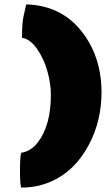

<svg xmlns="http://www.w3.org/2000/svg" viewBox="-20 -769 506 877"><path d="M76.7 87.9Q71.3 73.2 71.3 10.7Q71.3 -51.8 76.7 -71.3Q120.6 -77.1 152.3 -118.2Q212.4 -195.3 212.4 -336.4Q212.4 -387.2 196.3 -444.3Q180.2 -501.5 148.9 -546.1Q117.7 -590.8 80.6 -596.2Q80.6 -662.6 86.9 -691.2Q93.3 -719.7 95.9 -732.7Q98.6 -745.6 100.1 -749Q288.6 -743.2 385.3 -578.1Q443.8 -478 443.8 -347.2Q443.4 -215.8 385.7 -107.4Q320.8 14.6 210 61.5Q148.4 87.9 76.7 87.9Z"/></svg>

Font: Seymour One
Style: Book
Weight: 400
Designer: vernon adams
Foundry: vernon adams
Version: Version 1.000; ttfautohint (v0.93) -l 8 -r 50 -G 200 -x 0 -w